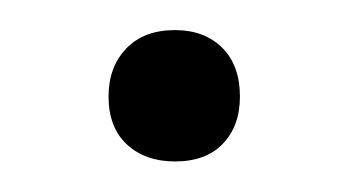

<svg xmlns="http://www.w3.org/2000/svg" viewBox="-20 -98 230 127"><path d="M95.7 -78.1Q115.2 -78.1 127 -66.4Q138.7 -54.7 138.7 -34.2Q138.7 -14.6 127.4 -2.9Q116.2 8.8 95.7 8.8Q76.2 8.8 64 -2.4Q51.8 -13.7 51.8 -34.2Q51.8 -53.7 63.5 -65.9Q75.2 -78.1 95.7 -78.1Z"/></svg>

Font: FoglihtenNo07
Style: Regular
Weight: 500
Designer: gluk (gluksza@wp.pl)
Foundry: gluk (gluksza@wp.pl)
Version: Version 0.871